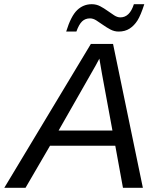

<svg xmlns="http://www.w3.org/2000/svg" viewBox="-61 -898 748 918"><path d="M526.9 0 490.2 -201.2H178.2L61 0H-40.5L373.5 -688H479.5L622.1 0ZM414.1 -617.7Q407.7 -605 396 -584Q384.3 -563 219.2 -273.9H476.6L426.8 -543.9ZM506.3 -747.1Q485.8 -747.1 467.3 -756.8Q448.7 -766.6 431.9 -778.6Q415 -790.5 399.7 -800.3Q384.3 -810.1 369.1 -810.1Q346.7 -810.1 331.5 -795.7Q316.4 -781.2 304.2 -747.1H255.4Q278.3 -821.3 307.9 -849.6Q337.4 -877.9 377.9 -877.9Q399.4 -877.9 418 -868.2Q436.5 -858.4 453.1 -846.4Q469.7 -834.5 484.9 -824.7Q500 -814.9 514.6 -814.9Q559.1 -814.9 579.1 -877.9H628.9Q611.8 -824.7 596.2 -800Q580.6 -775.4 558.6 -761.2Q536.6 -747.1 506.3 -747.1Z"/></svg>

Font: Liberation Sans
Style: Italic
Weight: 400
Italic angle: -12°
Designer: Steve Matteson
Foundry: Ascender Corporation
Version: Version 2.1.5